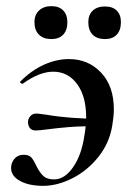

<svg xmlns="http://www.w3.org/2000/svg" viewBox="-20 -591 413 624"><path d="M16 -45Q16 -62 27 -75Q38 -88 57 -88Q74 -88 82 -79Q90 -70 99 -50Q110 -29 121.5 -18.5Q133 -8 156 -8Q190 -8 217.5 -47.5Q245 -87 254 -149Q260 -182 260 -210Q260 -278 230.5 -318Q201 -358 153 -358Q108 -358 54 -319H52Q49 -319 46.5 -322Q44 -325 47 -327Q83 -363 123.5 -381Q164 -399 204 -399Q267 -399 308.5 -355Q350 -311 350 -236Q350 -214 345 -184Q336 -127 300.5 -82Q265 -37 216 -12Q167 13 120 13Q74 13 45 -3Q16 -19 16 -45ZM71 -194Q71 -205 78.5 -213.5Q86 -222 98 -222Q104 -222 132 -218Q207 -205 305 -205V-181Q241 -181 204 -178Q167 -175 129 -170Q108 -167 96 -167Q83 -167 77 -175Q71 -183 71 -194ZM92 -519Q92 -543 107 -557Q122 -571 147 -571Q172 -571 185.5 -557Q199 -543 199 -519Q199 -493 185.5 -478.5Q172 -464 147 -464Q121 -464 106.5 -478.5Q92 -493 92 -519ZM267 -519Q267 -543 281.5 -556.5Q296 -570 321 -570Q346 -570 359.5 -556.5Q373 -543 373 -519Q373 -493 359.5 -478.5Q346 -464 321 -464Q295 -464 281 -478.5Q267 -493 267 -519Z"/></svg>

Font: Cormorant Garamond
Style: Bold Italic
Weight: 700
Italic angle: -10°
Designer: Christian Thalmann (Catharsis Fonts)
Foundry: Catharsis Fonts
Version: Version 4.000